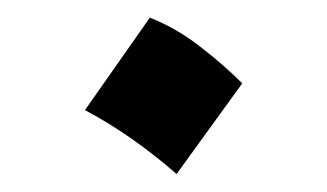

<svg xmlns="http://www.w3.org/2000/svg" viewBox="-20 -423 365 214"><path d="M147 -403.3Q175.8 -392.1 202.1 -371.8Q228.5 -351.6 250 -330.1L176.8 -229Q155.3 -248 129.2 -266.6Q103 -285.2 74.7 -300.3Z"/></svg>

Font: Pinar-DS2-FD Light
Style: Regular
Weight: 300
Designer: Amin Abedi
Version: Version 2.000